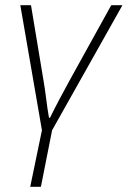

<svg xmlns="http://www.w3.org/2000/svg" viewBox="-20 -500 490 737"><path d="M96 217 141 0 58 -480H99L147 -191Q153 -156 157.5 -119Q162 -82 168 -48H172Q189 -83 208.5 -119.5Q228 -156 247 -191L407 -480H450L180 0L137 217Z"/></svg>

Font: Source Sans 3 Light
Style: Italic
Weight: 300
Italic angle: -11°
Designer: Paul D. Hunt
Foundry: Adobe
Version: Version 3.046;hotconv 1.0.118;makeotfexe 2.5.65603